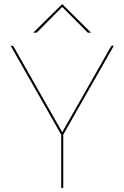

<svg xmlns="http://www.w3.org/2000/svg" viewBox="-20 -921 610 941"><path d="M280 -261 32 -697H44L285 -273L526 -697H538L290 -261V0H280ZM285 -901 426 -761H410L285 -887L160 -761H143Z"/></svg>

Font: HK Grotesk Thin
Style: Regular
Weight: 100
Designer: Alfredo Marco Pradil
Foundry: Hanken Design Co.
Version: Version 3.001